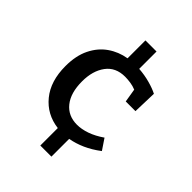

<svg xmlns="http://www.w3.org/2000/svg" viewBox="-216 -848 979 979"><g transform="rotate(45 273.5 -358.0)"><path d="M493 -181Q452 -150 411.5 -132Q371 -114 331 -107V21H251V-105Q163 -116 109 -182Q55 -248 55 -356Q55 -431 81 -484Q107 -537 151.5 -568Q196 -599 251 -608V-737H331V-612Q373 -609 411 -598.5Q449 -588 474 -575L470 -446H400L388 -519Q369 -527 347.5 -530Q326 -533 309 -533Q241 -533 205.5 -485Q170 -437 170 -361Q170 -278 207 -232Q244 -186 308 -186Q341 -186 378 -199Q415 -212 454 -239Z"/></g></svg>

Font: Bitter SemiBold
Style: Regular
Weight: 600
Designer: Sol Matas, and Bitter project Authors
Foundry: Sol Matas
Version: Version 2.001